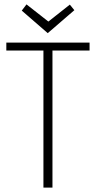

<svg xmlns="http://www.w3.org/2000/svg" viewBox="-20 -854 438 874"><path d="M8.8 -660.2V-624H177.7V0H218.8V-624H387.7V-660.2ZM197.3 -703.1 318.4 -807.6 297.9 -833 200.2 -755.9 100.6 -834 79.1 -805.7Z"/></svg>

Font: Yaldevi Colombo ExtraLight
Style: Regular
Weight: 275
Designer: Sol Matas, Denzil Rajitha, Kosala Senevirathne and Pathum Egodawatta
Foundry: Mooniak
Version: Version 1.020 ; ttfautohint (v1.6)